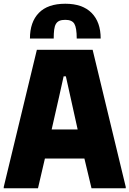

<svg xmlns="http://www.w3.org/2000/svg" viewBox="-24 -1006 692 1026"><path d="M-4 -7 173 -740H471L648 -7V0H465L427 -159H216L179 0H-4ZM391 -314 352 -490 328 -598H316L292 -490L252 -314ZM386 -800Q386 -857 373.5 -878.5Q361 -900 325 -900Q306 -900 294 -895Q282 -890 275 -878.5Q268 -867 265.5 -847.5Q263 -828 263 -800H136Q136 -888 183.5 -937Q231 -986 325 -986Q417 -986 465.5 -937Q514 -888 514 -800Z"/></svg>

Font: Encode Sans Compressed
Style: Black
Weight: 900
Designer: Pablo Impallari, Andres Torresi
Foundry: Pablo Impallari, Andres Torresi
Version: Version 1.000; ttfautohint (v1.00) -l 8 -r 50 -G 200 -x 14 -